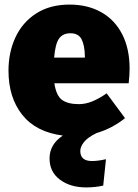

<svg xmlns="http://www.w3.org/2000/svg" viewBox="-20 -574 600 837"><path d="M541 -211H217Q225 -157 250.5 -138.5Q276 -120 324 -120Q352 -120 381 -131.5Q410 -143 445 -167L525 -59Q469 -14 401 6Q362 25 346 45.5Q330 66 330 84Q330 128 381 128Q407 128 442 120L430 235Q395 243 356 243Q286 243 241 209Q196 175 196 117Q196 55 254 17Q137 2 77 -73.5Q17 -149 17 -266Q17 -346 47.5 -411.5Q78 -477 138 -515.5Q198 -554 283 -554Q362 -554 421 -521Q480 -488 512.5 -425Q545 -362 545 -274Q545 -249 541 -211ZM350 -330Q349 -377 335.5 -403Q322 -429 287 -429Q254 -429 237.5 -406Q221 -383 216 -323H350Z"/></svg>

Font: FiraGO Heavy
Style: Regular
Weight: 900
Designer: bBox Type
Foundry: bBox Type GmbH
Version: Version 1.001